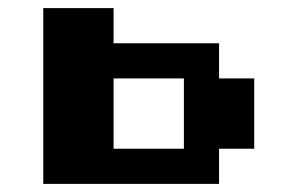

<svg xmlns="http://www.w3.org/2000/svg" viewBox="-20 -454 734 474"><path d="M260.4 -434V-347.2H520.8V-260.4H607.6V-86.8H520.8V0H86.8V-434ZM260.4 -86.8H434V-260.4H260.4Z"/></svg>

Font: 8-bit Operator+ 8
Style: Bold
Weight: 700
Designer: GrandChaos9000
Version: Version 1.3.0 - August 1, 2014